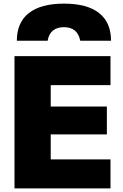

<svg xmlns="http://www.w3.org/2000/svg" viewBox="-20 -1040 681 1060"><path d="M333 -1020Q461 -1020 527 -968Q593 -916 593 -815H423Q416 -852 393.5 -871Q371 -890 333 -890Q295 -890 272 -871Q249 -852 243 -815H73Q73 -916 139.5 -968Q206 -1020 333 -1020ZM60 0V-730H590V-570H260V-452H570V-298H260V-160H590V0Z"/></svg>

Font: M PLUS 2 Black
Style: Regular
Weight: 900
Designer: Coji Morishita
Foundry: UNDERFOREST DESIGN
Version: Version 1.001